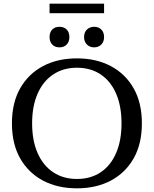

<svg xmlns="http://www.w3.org/2000/svg" viewBox="-20 -1013 837 1046"><path d="M250 -941V-993H547V-941ZM493 -755Q469 -755 453.5 -770.5Q438 -786 438 -811Q438 -837 453.5 -852Q469 -867 493 -867Q517 -867 532 -852Q547 -837 547 -811Q547 -786 532 -770.5Q517 -755 493 -755ZM304 -755Q279 -755 264.5 -770.5Q250 -786 250 -811Q250 -837 264.5 -852Q279 -867 304 -867Q329 -867 343.5 -852Q358 -837 358 -811Q358 -786 343.5 -770.5Q329 -755 304 -755ZM399 13Q294 13 214.5 -29Q135 -71 90 -150Q45 -229 45 -341Q45 -453 90 -532Q135 -611 214.5 -653Q294 -695 399 -695Q504 -695 583.5 -653Q663 -611 708 -532Q753 -453 753 -341Q753 -229 708 -150Q663 -71 583.5 -29Q504 13 399 13ZM399 -38Q474 -38 528.5 -74.5Q583 -111 612.5 -179Q642 -247 642 -341Q642 -435 612.5 -503Q583 -571 528.5 -607.5Q474 -644 399 -644Q325 -644 270 -607.5Q215 -571 185 -503Q155 -435 155 -341Q155 -247 185 -179Q215 -111 270 -74.5Q325 -38 399 -38Z"/></svg>

Font: Montagu Slab 144pt
Style: Regular
Weight: 400
Designer: Florian Karsten
Foundry: Florian Karsten
Version: Version 1.000; ttfautohint (v1.8.3)